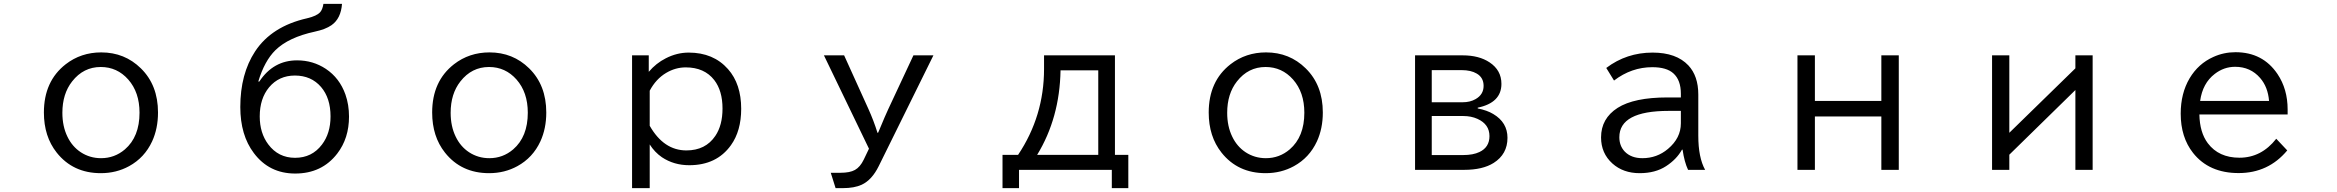

<svg xmlns="http://www.w3.org/2000/svg" viewBox="-20 -850 12040 989"><path d="M501.5 -580.1Q622.1 -580.1 705.6 -498Q793.9 -411.6 793.9 -270.5Q793.9 -188 763.7 -122.1Q724.6 -37.6 645 5.9Q579.1 42 499.5 42Q356 42 272 -64Q206.1 -147 206.1 -270.5Q206.1 -431.6 318.4 -519Q397 -580.1 501.5 -580.1ZM499 -504.9Q409.7 -504.9 351.6 -430.7Q301.3 -366.7 301.3 -269Q301.3 -199.7 327.1 -146.5Q351.6 -95.2 396 -65.9Q442.9 -35.2 500.5 -35.2Q570.3 -35.2 623.5 -80.6Q698.7 -145.5 698.7 -269.5Q698.7 -374.5 640.6 -440.4Q583.5 -504.9 499 -504.9Z M1315.9 -430.2Q1388.2 -539.1 1510.3 -539.1Q1592.3 -539.1 1658.7 -495.1Q1729 -448.2 1759.3 -363.3Q1777.8 -310.5 1777.8 -249.5Q1777.8 -137.7 1717.3 -59.1Q1638.2 43.9 1500.5 43.9Q1366.7 43.9 1287.6 -61.5Q1217.8 -153.8 1217.8 -298.8Q1217.8 -468.8 1293.9 -585Q1378.9 -714.4 1562 -755.9Q1612.3 -767.6 1629.9 -788.1Q1641.6 -802.2 1646 -830.1H1741.7Q1736.3 -754.4 1687.5 -720.2Q1656.7 -698.7 1601.6 -687Q1466.3 -657.7 1398.9 -591.8Q1342.3 -536.1 1310.5 -430.2ZM1499 -460.9Q1417 -460.9 1366.2 -400.4Q1317.9 -342.3 1317.9 -250.5Q1317.9 -165 1361.8 -106.4Q1413.6 -37.1 1500 -37.1Q1586.9 -37.1 1638.2 -105Q1682.6 -163.1 1682.6 -250.5Q1682.6 -344.7 1633.8 -401.9Q1583 -460.9 1499 -460.9Z M2501.5 -580.1Q2622.1 -580.1 2705.6 -498Q2793.9 -411.6 2793.9 -270.5Q2793.9 -188 2763.7 -122.1Q2724.6 -37.6 2645 5.9Q2579.1 42 2499.5 42Q2356 42 2272 -64Q2206.1 -147 2206.1 -270.5Q2206.1 -431.6 2318.4 -519Q2397 -580.1 2501.5 -580.1ZM2499 -504.9Q2409.7 -504.9 2351.6 -430.7Q2301.3 -366.7 2301.3 -269Q2301.3 -199.7 2327.1 -146.5Q2351.6 -95.2 2396 -65.9Q2442.9 -35.2 2500.5 -35.2Q2570.3 -35.2 2623.5 -80.6Q2698.7 -145.5 2698.7 -269.5Q2698.7 -374.5 2640.6 -440.4Q2583.5 -504.9 2499 -504.9Z M3321.8 -564.9V-480Q3359.4 -524.4 3409.7 -549.8Q3466.8 -579.1 3527.8 -579.1Q3654.8 -579.1 3730 -494.1Q3797.9 -417.5 3797.9 -289.6Q3797.9 -175.8 3745.1 -102.1Q3671.4 1 3530.3 1Q3451.2 1 3389.6 -40Q3352.1 -65.9 3326.7 -106V119.1H3235.8V-564.9ZM3326.7 -202.1Q3398.9 -75.2 3515.6 -75.2Q3614.3 -75.2 3664.6 -149.9Q3701.7 -204.6 3701.7 -291Q3701.7 -382.3 3659.2 -437.5Q3608.4 -502.9 3512.2 -502.9Q3459.5 -502.9 3411.6 -474.6Q3358.9 -443.4 3326.7 -382.8Z M4224.1 -564.9H4328.1L4453.1 -289.1Q4480.5 -228.5 4500 -166H4502.9L4507.3 -175.8Q4541.5 -258.3 4555.2 -287.1L4685.1 -564.9H4788.1L4506.3 5.9Q4471.2 77.1 4418.5 101.6Q4380.4 119.1 4321.3 119.1H4284.2L4259.3 40H4309.1Q4357.9 40 4383.8 25.4Q4410.6 10.7 4429.2 -27.8L4456.1 -84Z M5357.9 -564.9H5723.1V-52.2H5792V119.1H5707V24.9H5229V119.1H5144V-52.2H5224.1Q5357.9 -252 5357.9 -494.6ZM5637.2 -487.8H5442.9Q5438.5 -242.2 5322.3 -52.2H5637.2Z M6501.5 -580.1Q6622.1 -580.1 6705.6 -498Q6793.9 -411.6 6793.9 -270.5Q6793.9 -188 6763.7 -122.1Q6724.6 -37.6 6645 5.9Q6579.1 42 6499.5 42Q6356 42 6272 -64Q6206.1 -147 6206.1 -270.5Q6206.1 -431.6 6318.4 -519Q6397 -580.1 6501.5 -580.1ZM6499 -504.9Q6409.7 -504.9 6351.6 -430.7Q6301.3 -366.7 6301.3 -269Q6301.3 -199.7 6327.1 -146.5Q6351.6 -95.2 6396 -65.9Q6442.9 -35.2 6500.5 -35.2Q6570.3 -35.2 6623.5 -80.6Q6698.7 -145.5 6698.7 -269.5Q6698.7 -374.5 6640.6 -440.4Q6583.5 -504.9 6499 -504.9Z M7269 -564.9H7514.2Q7598.6 -564.9 7652.8 -528.8Q7713.9 -488.3 7713.9 -418Q7713.9 -320.8 7591.8 -295.4V-291.5Q7640.6 -281.7 7671.9 -262.7Q7745.1 -219.2 7745.1 -140.1Q7745.1 -55.7 7673.8 -10.7Q7617.2 24.9 7522 24.9H7269ZM7355 -488.8V-323.2H7513.2Q7552.7 -323.2 7580.6 -339.4Q7622.1 -362.8 7622.1 -407.7Q7622.1 -450.7 7586.4 -471.2Q7556.6 -488.8 7508.8 -488.8ZM7355 -252.4V-51.3H7517.1Q7567.9 -51.3 7600.6 -66.9Q7652.3 -91.3 7652.3 -148.9Q7652.3 -210 7590.3 -237.8Q7558.1 -252.4 7517.1 -252.4Z M8638.2 -348.1V-367.2Q8638.2 -437.5 8599.6 -472.2Q8564.5 -503.9 8491.2 -503.9Q8383.8 -503.9 8293.9 -435.1L8253.9 -500Q8358.4 -579.1 8492.7 -579.1Q8614.7 -579.1 8676.8 -513.2Q8728 -458.5 8728 -362.8V-150.9Q8728 -38.6 8763.2 24.9H8675.3Q8656.2 -15.6 8647 -79.1H8644Q8616.2 -29.3 8562 5.9Q8506.8 42 8425.8 42Q8341.3 42 8285.6 -7.8Q8227.1 -60.5 8227.1 -142.1Q8227.1 -239.7 8312.5 -294.4Q8397 -348.1 8569.8 -348.1ZM8638.2 -278.8H8575.2Q8321.3 -278.8 8321.3 -143.1Q8321.3 -99.1 8348.6 -69.8Q8381.8 -35.2 8439.9 -35.2Q8515.1 -35.2 8571.8 -83Q8638.2 -138.7 8638.2 -214.8Z M9238.8 -564.9H9328.6V-330.1H9670.9V-564.9H9760.7V24.9H9670.9V-250H9328.6V24.9H9238.8Z M10241.2 -564.9H10330.1V-166L10670.4 -498V-564.9H10759.3V24.9H10670.4V-386.2L10330.1 -53.2V24.9H10241.2Z M11763.7 -260.3H11309.1Q11311 -167.5 11352.5 -112.3Q11408.7 -37.6 11515.6 -37.6Q11628.4 -37.6 11705.1 -135.3L11761.7 -75.2Q11664.6 41.5 11511.2 41.5Q11358.4 41.5 11276.4 -62.5Q11212.9 -143.1 11212.9 -264.6Q11212.9 -369.1 11258.8 -446.8Q11303.7 -522 11380.9 -556.6Q11434.6 -581.1 11495.1 -581.1Q11635.7 -581.1 11711.4 -468.8Q11763.7 -391.1 11763.7 -286.1ZM11668 -330.1Q11662.1 -402.3 11622.1 -448.2Q11572.3 -505.9 11493.2 -505.9Q11435.5 -505.9 11388.2 -469.2Q11325.7 -421.4 11313 -330.1Z"/></svg>

Font: BIZ UDGothic
Style: Regular
Weight: 400
Monospace: yes
Designer: TypeBank Co., Ltd.
Foundry: Morisawa Inc.
Version: Version 1.05